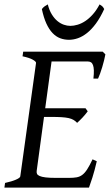

<svg xmlns="http://www.w3.org/2000/svg" viewBox="-20 -849 502 869"><path d="M418 -119.1Q408.2 -76.7 398.2 -45.4Q388.2 -14.2 382.8 0H0L2.9 -21Q33.7 -27.8 52.2 -35.9Q70.8 -43.9 71.8 -50.8L143.1 -564Q144 -569.8 128.9 -578.6Q113.8 -587.4 82 -594.2L85 -615.2H444.8L457 -603Q454.6 -590.3 450.9 -575.2Q447.3 -560.1 442.6 -544.9Q438 -529.8 433.1 -516.1Q428.2 -502.4 423.8 -493.2H402.8Q405.3 -515.6 404.8 -530.5Q404.3 -545.4 400.9 -554.4Q397.5 -563.5 391.6 -567.1Q385.7 -570.8 377 -570.8H213.4L184.6 -358.9H367.2L377 -345.2Q372.1 -338.4 366 -331.1Q359.9 -323.7 353.3 -316.7Q346.7 -309.6 340.3 -303.5Q334 -297.4 329.1 -293Q321.3 -301.3 312.5 -306.4Q303.7 -311.5 290.8 -314.5Q277.8 -317.4 259 -318.6Q240.2 -319.8 212.9 -319.8H179.2L146 -75.2Q145 -67.9 147.5 -62.3Q149.9 -56.6 159.2 -52.5Q168.5 -48.3 186 -46.1Q203.6 -43.9 232.9 -43.9H292Q312.5 -43.9 326.7 -46.4Q340.8 -48.8 352.3 -57.4Q363.8 -65.9 374.5 -82.5Q385.3 -99.1 398.9 -127.9L418 -119.1ZM451.7 -808.1Q433.6 -768.6 413.8 -741.9Q394 -715.3 373.5 -699.2Q353 -683.1 332.5 -676Q312 -668.9 292.5 -668.9Q271 -668.9 252.2 -676Q233.4 -683.1 217.8 -699.5Q202.1 -715.8 189.9 -742.4Q177.7 -769 169.4 -808.1Q176.3 -816.4 182.6 -820.8Q189 -825.2 196.3 -829.1Q203.1 -802.2 214.6 -783.7Q226.1 -765.1 240 -753.7Q253.9 -742.2 269 -737.1Q284.2 -731.9 298.3 -731.9Q313.5 -731.9 331.1 -737.1Q348.6 -742.2 366 -753.7Q383.3 -765.1 399.9 -783.7Q416.5 -802.2 430.7 -829.1Q437.5 -825.2 442.1 -821.3Q446.8 -817.4 451.7 -808.1Z"/></svg>

Font: GentiumAlt
Style: Italic
Weight: 400
Italic angle: -7°
Designer: J. Victor Gaultney
Version: Version 1.02; 2005; OFL release